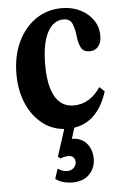

<svg xmlns="http://www.w3.org/2000/svg" viewBox="-55 -573 551 867"><g transform="rotate(-5 220.5 -140.0)"><path d="M237 10.5Q176 10.5 129 -24Q82 -58.5 55.2 -118.5Q28.5 -178.5 28.5 -255Q28.5 -336.5 58 -399.5Q87.5 -462.5 139.2 -498.5Q191 -534.5 258 -534.5Q304.5 -534.5 341.2 -516.2Q378 -498 399.5 -466.8Q421 -435.5 421 -395.5Q421 -365 406.8 -347.2Q392.5 -329.5 367.5 -329.5Q338 -329.5 328 -350.8Q318 -372 315.5 -394Q312 -432 301.8 -457.5Q291.5 -483 262 -483Q214.5 -483 188 -431.5Q161.5 -380 161.5 -286Q161.5 -191 190 -141.5Q218.5 -92 274.5 -92Q347.5 -92 396.5 -164.5L419 -143Q369.5 10.5 237 10.5ZM239 254Q215.5 254 194.8 247.8Q174 241.5 162 230.5L176.5 186Q197.5 200.5 219.5 200.5Q238 200.5 249.2 188.8Q260.5 177 260.5 163Q260.5 150 252.2 141.8Q244 133.5 230.5 133.5Q223 133.5 212.2 135.5Q201.5 137.5 194 141.5L182.5 132.5L230.5 -16.5H275.5L252.5 57.5Q294.5 57.5 318.8 85.2Q343 113 343 155Q343 197.5 315 225.8Q287 254 239 254Z"/></g></svg>

Font: Libre Caslon Condensed
Style: Bold
Weight: 700
Designer: Pablo Impallari, Rodrigo Fuenzalida, Katja Schimmel, Ertekin Erdin
Foundry: Pablo Impallari, Rodrigo Fuenzalida
Version: Version 2.000; ttfautohint (v1.8.4.7-5d5b);gftools[0.9.33]